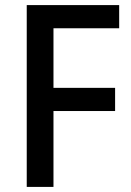

<svg xmlns="http://www.w3.org/2000/svg" viewBox="-20 -734 514 754"><path d="M190 0V-298H432V-389H190V-623H448V-714H85V0Z"/></svg>

Font: Noto Sans Khmer UI SemiCondensed Medium
Style: Regular
Weight: 500
Width: 4
Designer: Danh Hong and the Monotype Design Team
Foundry: Monotype Imaging Inc.
Version: Version 2.002